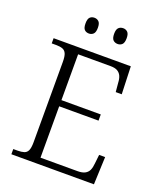

<svg xmlns="http://www.w3.org/2000/svg" viewBox="-162 -1008 931 1110"><g transform="rotate(20 303.0 -453.0)"><path d="M43 0V-32H70Q93 -32 109 -37Q125 -42 132.5 -58.5Q140 -75 140 -109V-603Q140 -638 132.5 -654.5Q125 -671 109.5 -676.5Q94 -682 70 -682H43V-714H518L524 -544H487L482 -599Q481 -624 473.5 -640.5Q466 -657 450.5 -666Q435 -675 407 -675H208V-393H450V-355H208V-39H436Q465 -39 481.5 -48Q498 -57 505.5 -73.5Q513 -90 515 -115L521 -170H558L551 0ZM402 -809Q385 -809 374 -819.5Q363 -830 363 -858Q363 -885 374 -895.5Q385 -906 402 -906Q418 -906 429 -895.5Q440 -885 440 -858Q440 -830 429 -819.5Q418 -809 402 -809ZM225 -809Q208 -809 197.5 -819.5Q187 -830 187 -858Q187 -885 197.5 -895.5Q208 -906 225 -906Q241 -906 252 -895.5Q263 -885 263 -858Q263 -830 252 -819.5Q241 -809 225 -809Z"/></g></svg>

Font: Noto Serif Khmer Light
Style: Regular
Weight: 300
Version: Version 2.003